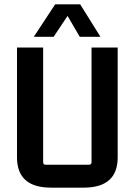

<svg xmlns="http://www.w3.org/2000/svg" viewBox="-20 -853 618 881"><path d="M348 -833 441 -684H346L290 -780L226 -684H135L233 -833ZM364 8H214Q58 8 58 -131V-635H178V-109Q178 -97 190 -97H388Q400 -97 400 -109V-635H520V-131Q520 8 364 8Z"/></svg>

Font: Gemunu Libre
Style: Bold
Weight: 700
Designer: Puspanada Ekanayake, Sola Matas, Pathum Egodawatta, Kosala Senevirathne
Foundry: mooniak
Version: Version 1.100